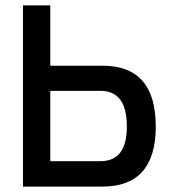

<svg xmlns="http://www.w3.org/2000/svg" viewBox="-20 -690 640 710"><path d="M65 0H359C490 0 556 -74 556 -222C556 -373 490 -447 359 -447H166V-670H65ZM166 -94V-354H352C417 -354 449 -310 449 -222C449 -137 417 -94 352 -94Z"/></svg>

Font: LT Wave Mono Medium
Style: Regular
Weight: 500
Designer: Daniel Lyons
Version: Version 2.5 (Glyphs App)